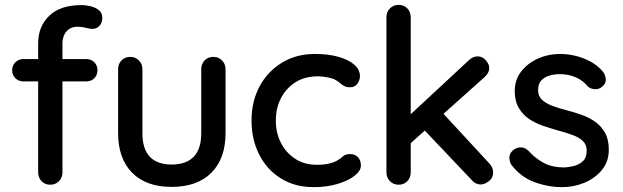

<svg xmlns="http://www.w3.org/2000/svg" viewBox="-20 -760 2563 790"><path d="M315 -739Q334 -739 354 -734Q374 -729 387.5 -717.5Q401 -706 401 -686Q401 -666 389 -653.5Q377 -641 361 -641Q351 -641 334 -645.5Q317 -650 300 -650Q277 -650 263 -639.5Q249 -629 243 -613.5Q237 -598 237 -583V-51Q237 -29 222.5 -14.5Q208 0 187 0Q165 0 151 -14.5Q137 -29 137 -51V-582Q137 -651 182.5 -695Q228 -739 315 -739ZM335 -517Q355 -517 368 -504Q381 -491 381 -471Q381 -451 368 -438Q355 -425 335 -425H76Q57 -425 43.5 -438Q30 -451 30 -471Q30 -491 43.5 -504Q57 -517 76 -517Z M858 -526Q879 -526 893.5 -511.5Q908 -497 908 -475V-212Q908 -108 850 -49.5Q792 9 686 9Q581 9 523.5 -49.5Q466 -108 466 -212V-475Q466 -497 480 -511.5Q494 -526 516 -526Q537 -526 551.5 -511.5Q566 -497 566 -475V-212Q566 -147 596.5 -115Q627 -83 686 -83Q746 -83 777 -115Q808 -147 808 -212V-475Q808 -497 822 -511.5Q836 -526 858 -526Z M1276 -538Q1330 -538 1371.5 -526.5Q1413 -515 1437 -494.5Q1461 -474 1461 -447Q1461 -430 1450.5 -415.5Q1440 -401 1421 -401Q1406 -401 1396.5 -406Q1387 -411 1379 -418Q1371 -425 1359 -432Q1348 -438 1326.5 -442Q1305 -446 1288 -446Q1235 -446 1196.5 -422Q1158 -398 1136.5 -357Q1115 -316 1115 -264Q1115 -212 1136.5 -171Q1158 -130 1195.5 -106Q1233 -82 1283 -82Q1313 -82 1332.5 -86.5Q1352 -91 1365 -98Q1381 -107 1391 -116.5Q1401 -126 1420 -126Q1442 -126 1453.5 -112.5Q1465 -99 1465 -79Q1465 -57 1438.5 -36.5Q1412 -16 1368 -3Q1324 10 1271 10Q1193 10 1135.5 -26Q1078 -62 1046.5 -124Q1015 -186 1015 -264Q1015 -343 1048 -404.5Q1081 -466 1140 -502Q1199 -538 1276 -538Z M1620 0Q1599 0 1584.5 -14.5Q1570 -29 1570 -51V-689Q1570 -711 1584.5 -725.5Q1599 -740 1620 -740Q1642 -740 1656 -725.5Q1670 -711 1670 -689V-51Q1670 -29 1656 -14.5Q1642 0 1620 0ZM1946 -528Q1965 -528 1979 -512Q1993 -496 1993 -480Q1993 -460 1974 -443L1661 -163L1657 -278L1909 -512Q1925 -528 1946 -528ZM1958 -1Q1937 -1 1922 -18L1722 -229L1798 -299L1993 -88Q2009 -71 2009 -50Q2009 -28 1991.5 -14.5Q1974 -1 1958 -1Z M2084 -82Q2075 -96 2076 -114.5Q2077 -133 2097 -146Q2111 -155 2126.5 -153.5Q2142 -152 2156 -138Q2184 -107 2218.5 -89Q2253 -71 2302 -71Q2322 -72 2343 -77.5Q2364 -83 2379 -97.5Q2394 -112 2394 -140Q2394 -165 2378 -180Q2362 -195 2336 -204.5Q2310 -214 2280 -222Q2248 -231 2215.5 -242Q2183 -253 2157 -270.5Q2131 -288 2114.5 -316Q2098 -344 2098 -385Q2098 -432 2124.5 -466Q2151 -500 2193.5 -519Q2236 -538 2286 -538Q2315 -538 2347 -530.5Q2379 -523 2409 -507Q2439 -491 2461 -465Q2471 -452 2472.5 -434Q2474 -416 2456 -402Q2444 -392 2427 -393Q2410 -394 2399 -404Q2380 -428 2350 -441.5Q2320 -455 2282 -455Q2263 -455 2242.5 -449.5Q2222 -444 2208 -430Q2194 -416 2194 -389Q2194 -364 2210.5 -349Q2227 -334 2254 -324Q2281 -314 2313 -306Q2344 -298 2374.5 -287Q2405 -276 2429.5 -258.5Q2454 -241 2469.5 -213.5Q2485 -186 2485 -144Q2485 -95 2456.5 -60.5Q2428 -26 2384.5 -8Q2341 10 2293 10Q2236 10 2179.5 -10.5Q2123 -31 2084 -82Z"/></svg>

Font: Quicksand Light SemiBold
Style: Regular
Weight: 600
Version: Version 3.004